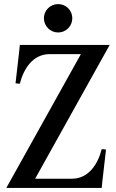

<svg xmlns="http://www.w3.org/2000/svg" viewBox="-20 -920 570 940"><path d="M11 0H478L481 -31L499 -188L478 -190C459 -115 413 -45 332 -45H152L517 -700H77L74 -669L56 -512L77 -510C96 -585 142 -655 223 -655H376ZM195 -831C195 -792 226 -761 265 -761C303 -761 334 -792 334 -831C334 -869 303 -900 265 -900C226 -900 195 -869 195 -831Z"/></svg>

Font: RL Madena
Style: Regular
Weight: 400
Designer: I Kadek Wantara Putra
Foundry: Roughlines ID
Version: Version 1.000;Glyphs 3.1.2 (3151)